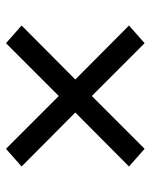

<svg xmlns="http://www.w3.org/2000/svg" viewBox="49 -660 502 640"><g transform="rotate(90 300.0 -340.0)"><path d="M124 -109 65 -161 245 -340 65 -519 124 -571 300 -395 476 -571 535 -519 355 -340 535 -161 476 -109 300 -285Z"/></g></svg>

Font: Iosevka Slab Extended
Style: Regular
Weight: 400
Width: 7
Monospace: yes
Designer: Belleve Invis
Foundry: Belleve Invis
Version: Version 11.1.1; ttfautohint (v1.8.3)